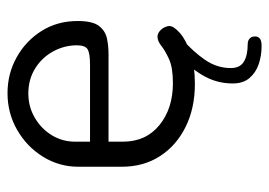

<svg xmlns="http://www.w3.org/2000/svg" viewBox="-120 -398 699 498"><g transform="rotate(-90 229.0 -149.5)"><path d="M260 7Q197 7 148.5 -17Q100 -41 72.5 -83.5Q45 -126 45 -183V-295Q45 -345 71 -387Q97 -429 140.5 -454Q184 -479 236 -479Q286 -479 328.5 -455.5Q371 -432 397 -391Q423 -350 423 -297Q423 -258 410 -241.5Q397 -225 377.5 -221Q358 -217 336 -217H110V-180Q110 -120 153 -85Q196 -50 262 -50Q302 -50 324 -60Q346 -70 358.5 -80Q371 -90 382 -90Q390 -90 396.5 -84.5Q403 -79 406.5 -72Q410 -65 410 -59Q410 -48 392 -32Q374 -16 340 -4.5Q306 7 260 7ZM110 -265H310Q340 -265 350 -271.5Q360 -278 360 -299Q360 -331 344.5 -360Q329 -389 300.5 -407Q272 -425 235 -425Q201 -425 172.5 -408.5Q144 -392 127 -364.5Q110 -337 110 -303ZM358 180Q333 180 311 172.5Q289 165 275 148.5Q261 132 261 105Q261 62 283.5 25Q306 -12 342 -42L375 -25Q344 2 322.5 33Q301 64 301 100Q301 124 317.5 134Q334 144 363 144Q372 144 377.5 149Q383 154 383 163Q383 171 377.5 175.5Q372 180 358 180Z"/></g></svg>

Font: Dosis
Style: Regular
Weight: 400
Designer: EdgarTolentino, PabloImpallari, IginoMarini
Foundry: EdgarTolentino, PabloImpallari, IginoMarini
Version: Version 3.001; ttfautohint (v1.8.2)